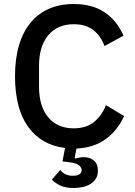

<svg xmlns="http://www.w3.org/2000/svg" viewBox="-20 -730 674 959"><path d="M348 -609Q267 -609 221 -554Q175 -499 175 -402V-296Q175 -199 221 -144Q267 -89 348 -89Q411 -89 450.5 -121.5Q490 -154 509 -205L600 -150Q566 -77 507 -34.5Q448 8 362 12L353 58L356 62Q367 59 377.5 57Q388 55 399 55Q428 55 448.5 71.5Q469 88 469 123Q469 146 459 162Q449 178 432.5 188.5Q416 199 394.5 204Q373 209 349 209Q304 209 277.5 195Q251 181 239 167L281 119Q290 131 305.5 139.5Q321 148 344 148Q363 148 375.5 141Q388 134 388 119Q388 107 374.5 95.5Q361 84 317 79L292 76L305 9Q187 -5 121 -96Q55 -187 55 -349Q55 -437 75 -504Q95 -571 133 -617Q171 -663 225.5 -686.5Q280 -710 348 -710Q439 -710 500.5 -670Q562 -630 597 -552L502 -500Q484 -550 446.5 -579.5Q409 -609 348 -609Z"/></svg>

Font: IBM Plex Sans Thai Looped Medium
Style: Regular
Weight: 500
Designer: Mike Abbink, Paul van der Laan, Pieter van Rosmalen, Ben Mitchell, Mark Frömberg
Foundry: Bold Monday
Version: Version 1.1